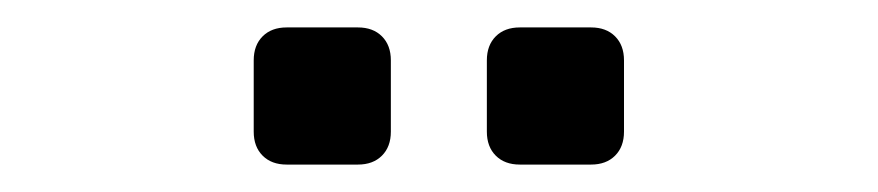

<svg xmlns="http://www.w3.org/2000/svg" viewBox="-20 -947 640 140"><path d="M241 -827H189Q178 -827 171.5 -833.5Q165 -840 165 -851V-903Q165 -914 171.5 -920.5Q178 -927 189 -927H241Q252 -927 258.5 -920.5Q265 -914 265 -903V-851Q265 -840 258.5 -833.5Q252 -827 241 -827ZM411 -827H359Q348 -827 341.5 -833.5Q335 -840 335 -851V-903Q335 -914 341.5 -920.5Q348 -927 359 -927H411Q422 -927 428.5 -920.5Q435 -914 435 -903V-851Q435 -840 428.5 -833.5Q422 -827 411 -827Z"/></svg>

Font: Shippori Gochic B2 Bold
Style: Regular
Weight: 700
Designer: FONTDASU
Foundry: FONTDASU / Google Inc. / but / Adobe
Version: Version 1.130